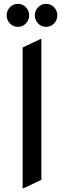

<svg xmlns="http://www.w3.org/2000/svg" viewBox="-20 -960 333 999"><path d="M97.7 19.5V-712.9L190.4 -756.8H195.3V-24.4L102.5 19.5ZM178.2 -837.9Q161.1 -855.5 161.1 -880.1Q161.1 -904.8 178.2 -922.4Q195.3 -939.9 219.7 -939.9Q244.1 -939.9 261.2 -922.4Q278.3 -904.8 278.3 -880.1Q278.3 -855.5 261.2 -837.9Q244.1 -820.3 219.7 -820.3Q195.3 -820.3 178.2 -837.9ZM31.7 -837.9Q14.6 -855.5 14.6 -880.1Q14.6 -904.8 31.7 -922.4Q48.8 -939.9 73.2 -939.9Q97.7 -939.9 114.7 -922.4Q131.8 -904.8 131.8 -880.1Q131.8 -855.5 114.7 -837.9Q97.7 -820.3 73.2 -820.3Q48.8 -820.3 31.7 -837.9Z"/></svg>

Font: Nova Square
Style: Book
Weight: 400
Version: Version 2.000